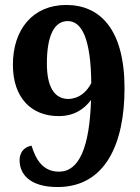

<svg xmlns="http://www.w3.org/2000/svg" viewBox="-20 -744 563 774"><path d="M212 10C405 10 482 -165 482 -388C482 -626 383 -724 247 -724C113 -724 32 -626 32 -483C32 -348 108 -276 216 -276C279 -276 319 -304 347 -341C341 -150 299 -52 218 -52C154 -52 125 -99 107 -157C73 -150 59 -126 59 -98C59 -43 99 10 212 10ZM255 -345C198 -346 169 -395 169 -488C169 -601 199 -659 253 -659C310 -659 346 -588 348 -409C329 -372 298 -346 255 -345Z"/></svg>

Font: Noto Serif Bengali SemiCondensed ExtraBold
Style: Regular
Weight: 800
Width: 4
Designer: Juan Bruce, Universal Thirst, Indian Type Foundry and the Monotype Design Team.
Foundry: Monotype Imaging Inc.
Version: Version 2.003